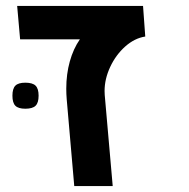

<svg xmlns="http://www.w3.org/2000/svg" viewBox="-20 -629 640 649"><path d="M204 -329Q204 -378.5 216 -421.5Q228 -464.5 250 -496H48L38 -609H463.5L471 -505.5Q435 -500 403.2 -471.8Q371.5 -443.5 352.5 -402.8Q333.5 -362 333.5 -321.5Q333.5 -312.5 334 -308L361 0H231L205.5 -293.5Q204 -311.5 204 -329ZM22 -305.5Q22 -329.5 32 -339.5Q42 -349.5 65.5 -349.5Q90 -349.5 100.2 -339.5Q110.5 -329.5 110.5 -305.5Q110.5 -281.5 100.2 -271.5Q90 -261.5 65.5 -261.5Q42 -261.5 32 -271.5Q22 -281.5 22 -305.5Z"/></svg>

Font: JuliaMono
Style: Bold Italic
Weight: 700
Italic angle: -9°
Monospace: yes
Designer: cormullion
Foundry: corm
Version: Version 0.057; ttfautohint (v1.8.4)